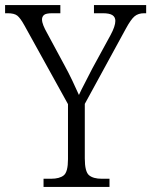

<svg xmlns="http://www.w3.org/2000/svg" viewBox="-27 -734 594 754"><path d="M144 0V-32H173Q207 -32 223.5 -45.5Q240 -59 240 -109V-325L69 -634Q53 -663 41 -672.5Q29 -682 3 -682H-7V-714H210V-682H178Q153 -682 145.5 -675Q138 -668 138 -658Q138 -647 143.5 -633.5Q149 -620 157 -606L226 -478Q243 -447 257 -417.5Q271 -388 283 -361Q291 -379 305 -405.5Q319 -432 335 -464L407 -596Q426 -631 426 -652Q426 -667 414.5 -674.5Q403 -682 377 -682H342V-714H547V-682H539Q516 -682 501.5 -670Q487 -658 467 -621L306 -326V-112Q306 -60 322.5 -46Q339 -32 373 -32H403V0Z"/></svg>

Font: Noto Serif Hebrew SemiCondensed Light
Style: Regular
Weight: 300
Width: 4
Designer: Monotype Design Team
Foundry: Monotype Imaging Inc.
Version: Version 2.004; ttfautohint (v1.8.4.7-5d5b)